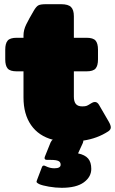

<svg xmlns="http://www.w3.org/2000/svg" viewBox="-20 -660 548 915"><path d="M508 -53Q508 -42 496 -34Q444 0 377 10V13L375 21L352 71Q385 78 400 95.5Q415 113 415 145Q415 183 379.5 209Q344 235 274 235Q245 235 213 229.5Q181 224 166 217Q157 212 155 209Q153 206 156 199L180 136Q183 129 189 129Q192 129 198 132Q218 142 239 142Q269 142 269 125Q269 112 258 107Q247 102 222 102H204Q196 102 193.5 97.5Q191 93 194 86L221 19Q226 8 232 6Q164 -12 128 -64Q92 -116 92 -195V-320H60Q28 -320 16.5 -333.5Q5 -347 5 -377V-423Q5 -453 16.5 -466.5Q28 -480 60 -480H92V-491Q92 -517 105 -543.5Q118 -570 141 -609Q152 -628 162 -634Q172 -640 199 -640H271Q305 -640 318.5 -626.5Q332 -613 332 -583V-480H392Q424 -480 435.5 -466.5Q447 -453 447 -423V-377Q447 -347 435.5 -333.5Q424 -320 392 -320H332V-199Q332 -176 341.5 -164.5Q351 -153 372 -153Q387 -153 394 -156Q401 -159 415 -168Q424 -174 432 -174Q444 -174 452 -160L499 -79Q508 -63 508 -53Z"/></svg>

Font: Mitr
Style: Bold
Weight: 700
Designer: Thanarat Vachiruckul
Foundry: Cadson Demak
Version: Version 1.002